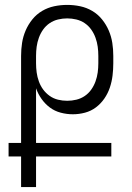

<svg xmlns="http://www.w3.org/2000/svg" viewBox="-20 -763 540 783"><path d="M127 0H66V-125H15V-180H66V-535Q66 -562 70 -588Q74 -614 84.5 -638.5Q95 -663 112 -684Q129 -705 152 -718.5Q175 -732 201 -737.5Q227 -743 254 -743Q281 -743 307 -737.5Q333 -732 356 -718.5Q379 -705 396 -684Q413 -663 423.5 -638.5Q434 -614 438 -588Q442 -562 442 -535V-505Q442 -480 439 -455Q436 -430 428 -406Q420 -382 405.5 -361Q391 -340 371 -325Q351 -310 326.5 -303.5Q302 -297 277 -297Q252 -297 227.5 -303.5Q203 -310 183.5 -324.5Q164 -339 149.5 -359.5Q135 -380 127 -403V-180H434V-125H127ZM254 -352Q273 -352 291.5 -356.5Q310 -361 325.5 -371.5Q341 -382 352 -397.5Q363 -413 369.5 -431Q376 -449 378.5 -467.5Q381 -486 381 -505V-535Q381 -554 378.5 -572.5Q376 -591 369.5 -609Q363 -627 352 -642.5Q341 -658 325.5 -668.5Q310 -679 291.5 -683.5Q273 -688 254 -688Q235 -688 216.5 -683.5Q198 -679 182.5 -668.5Q167 -658 156 -642.5Q145 -627 138.5 -609Q132 -591 129.5 -572.5Q127 -554 127 -535V-505Q127 -486 129.5 -467.5Q132 -449 138.5 -431Q145 -413 156 -398Q167 -383 182.5 -372Q198 -361 216.5 -356.5Q235 -352 254 -352Z"/></svg>

Font: Iosevka Fixed Light
Style: Regular
Weight: 300
Monospace: yes
Designer: Belleve Invis
Foundry: Belleve Invis
Version: Version 32.3.0